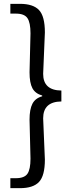

<svg xmlns="http://www.w3.org/2000/svg" viewBox="-20 -811 378 1001"><path d="M205 -194 214 21Q214 105 183.5 137.5Q153 170 84 170H34V118H63Q107 118 123 95Q139 72 139 16L134 -187Q134 -241 149 -270Q164 -299 200 -309V-313Q164 -323 149 -351Q134 -379 134 -434L139 -637Q139 -693 123 -716.5Q107 -740 63 -740H34V-791H84Q153 -791 183.5 -758.5Q214 -726 214 -642L205 -426Q205 -340 300 -339V-282Q205 -281 205 -194Z"/></svg>

Font: Swei Fan Sans CJK TC
Style: Regular
Weight: 400
Version: Version 2.130